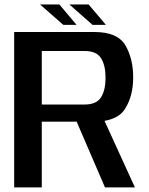

<svg xmlns="http://www.w3.org/2000/svg" viewBox="-20 -814 649 834"><path d="M41.5 0H161.5V-285.5H313L436 0H566L434 -289C476 -296.5 506 -313.5 523 -341C546.5 -378 558.5 -423.5 558.5 -478C558.5 -532.5 547 -579 524.5 -617.5C501.5 -656 457 -675 389.5 -675H41.5ZM161.5 -360V-592.5H347.5C382 -592.5 406 -582 419 -561C432 -540 438.5 -511.5 438.5 -476.5C438.5 -440.5 432 -412.5 419 -391.5C406 -370.5 382 -360 347.5 -360ZM255 -706H312.5L238 -794.5H154ZM382 -706H440L365 -794.5H281.5Z"/></svg>

Font: Anybody Medium
Style: Regular
Weight: 500
Designer: Tyler Finck
Foundry: Etcetera Type Company
Version: Version 1.110